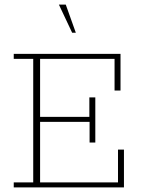

<svg xmlns="http://www.w3.org/2000/svg" viewBox="-20 -818 618 838"><path d="M40 0V-22H125V-561H40V-583H506V-423H480V-561H155V-308H370V-393H396V-196H371V-286H155V-22H495V-165H521V0ZM295 -675 237 -798H267L311 -675Z"/></svg>

Font: Rokkitt Thin
Style: Regular
Weight: 250
Version: Version 3.103